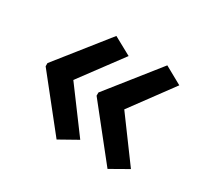

<svg xmlns="http://www.w3.org/2000/svg" viewBox="-98 -606 714 679"><g transform="rotate(30 258.5 -266.5)"><path d="M37 -273V-260L200 -55L273 -96L146 -267L273 -438L200 -478ZM245 -273V-260L408 -55L480 -96L354 -267L480 -438L408 -478Z"/></g></svg>

Font: Noto Sans SemiCondensed Medium
Style: Regular
Weight: 500
Width: 4
Designer: Monotype Design Team
Foundry: Monotype Imaging Inc.
Version: Version 2.013